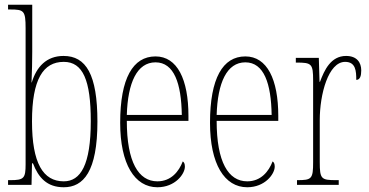

<svg xmlns="http://www.w3.org/2000/svg" viewBox="-20 -780 1555 810"><path d="M249 10C332 10 391 -56 391 -267C391 -466 343 -544 248 -544C176 -544 134 -498 114 -432H113C115 -475 116 -526 116 -561V-760H14V-740H23C81 -740 88 -735 88 -661V-87C88 -28 81 -20 24 -20H14V0H113L115 -91H119C142 -31 178 10 249 10ZM249 -15C162 -15 115 -91 115 -268C115 -445 162 -519 249 -519C330 -519 363 -441 363 -269C363 -84 320 -15 249 -15Z M644 10C719 10 760 -46 760 -77C760 -90 756 -96 751 -99C735 -57 702 -15 644 -15C564 -15 515 -97 515 -270H775V-291C775 -445 728 -542 636 -542C541 -542 487 -450 487 -262C487 -88 548 10 644 10ZM747 -295H515C519 -431 558 -517 636 -517C715 -517 745 -427 747 -295Z M1023 10C1098 10 1139 -46 1139 -77C1139 -90 1135 -96 1130 -99C1114 -57 1081 -15 1023 -15C943 -15 894 -97 894 -270H1154V-291C1154 -445 1107 -542 1015 -542C920 -542 866 -450 866 -262C866 -88 927 10 1023 10ZM1126 -295H894C898 -431 937 -517 1015 -517C1094 -517 1124 -427 1126 -295Z M1233 0H1409V-20H1398C1335 -20 1329 -25 1329 -96V-274C1329 -382 1365 -519 1436 -519C1481 -519 1483 -480 1483 -443C1499 -443 1504 -460 1504 -483C1504 -517 1485 -544 1440 -544C1375 -544 1348 -483 1330 -435H1328L1325 -536H1228V-516H1231C1295 -516 1301 -511 1301 -440V-96C1301 -25 1295 -20 1234 -20H1233Z"/></svg>

Font: Noto Serif Devanagari ExtraCondensed Thin
Style: Regular
Weight: 100
Width: 2
Designer: Universal Thirst, Indian Type Foundry and the Monotype Design Team
Foundry: Monotype Imaging Inc.
Version: Version 2.004